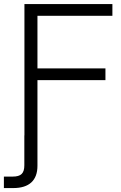

<svg xmlns="http://www.w3.org/2000/svg" viewBox="-48 -748 615 972"><path d="M-28.3 146V204.1H19C99.1 204.1 141.6 166 141.6 91.3V-342.3H485.8V-401.9H141.6V-668H521V-727.5H75.7V-62.5H75.2V88.4C75.2 129.4 59.1 146 15.6 146Z"/></svg>

Font: Raveo Display Display Light
Style: Regular
Weight: 300
Designer: Jakub Foglar, Rasmus Andersson (Inter)
Foundry: Jakubfoglar.com
Version: Version 1.100;Glyphs 3.2.3 (3260)